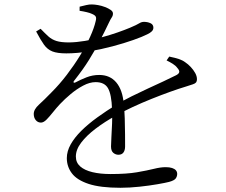

<svg xmlns="http://www.w3.org/2000/svg" viewBox="-20 -811 1040 883"><path d="M533.7 52.6Q441.6 52.6 387.6 34.8Q333.7 16.9 310.5 -14Q287.3 -44.9 287.3 -83.8Q287.3 -115.3 305 -146.9Q322.8 -178.6 354.3 -209.8Q385.9 -241 427.7 -271.2Q469.5 -301.4 516.7 -330.5Q548.3 -349.5 585.1 -367.9Q622 -386.3 659.5 -403.5Q697 -420.7 730.7 -436.4Q764.5 -452.1 790.2 -465.1Q802.7 -471.5 804.3 -479.4Q805.9 -487.4 795.1 -499.1Q788.1 -508.9 774.4 -517.6Q760.7 -526.2 746.1 -533.2L758.4 -550.8Q785.6 -545.2 802.6 -539.6Q819.6 -533.9 832.1 -524.5Q845 -516 857.3 -502.9Q869.6 -489.8 877.7 -475.2Q885.8 -460.6 885.8 -446.5Q885.8 -437.2 881.7 -432Q877.6 -426.9 867.2 -423.4Q856.9 -419.9 836.8 -413.5Q804 -403.7 762.8 -388.9Q721.6 -374.1 677.4 -356.4Q633.2 -338.7 590.7 -319Q548.2 -299.2 513.2 -279.5Q461 -250.6 419.3 -218.9Q377.7 -187.2 353.3 -155Q328.9 -122.9 328.9 -91.1Q328.9 -63.3 348.9 -45.6Q368.9 -28 404.9 -19.3Q440.9 -10.6 488.3 -10.6Q562.5 -10.6 609.6 -18.7Q656.7 -26.8 687.6 -34.5Q718.4 -42.2 741.8 -42.2Q759.5 -42.2 771.3 -38.4Q783.1 -34.6 789 -27.7Q794.9 -20.8 794.9 -11.2Q794.9 -0.2 788.4 9.4Q781.8 19 757.5 25.6Q741.8 29.7 704.7 36.2Q667.6 42.7 622 47.6Q576.5 52.6 533.7 52.6ZM524.5 -99.3Q511.7 -99.3 501.2 -108Q490.6 -116.8 490.6 -137.4Q490.6 -152.1 492.3 -180.2Q493.9 -208.2 495.4 -242.3Q496.9 -276.4 495.3 -308.8Q492.9 -376.8 476.8 -405.1Q460.7 -433.3 419.8 -433.3Q392.6 -433.3 362.6 -417.3Q332.5 -401.4 305.1 -378.4Q277.6 -355.4 256.1 -332.6Q238.9 -314.2 223.3 -294.5Q207.6 -274.8 194.3 -261.2Q180.9 -247.6 168.9 -247.2Q154.5 -247 145 -257.9Q135.4 -268.9 135.2 -286.7Q135 -307.8 159.1 -329.7Q183.1 -351.5 217.2 -386.6Q253.8 -423.2 287.1 -466.8Q320.5 -510.5 348.1 -555.4Q375.8 -600.4 394.4 -641.5Q413.1 -682.6 420 -713.8Q423.8 -727.2 420.4 -734.2Q417.1 -741.3 402.5 -747.3Q393.7 -751.6 378.7 -755.1Q363.7 -758.7 346 -761.4L346.2 -780.3Q361.3 -783.9 376.5 -787.6Q391.7 -791.2 403 -790.5Q414.6 -790.5 430.9 -787.6Q447.2 -784.7 462.9 -778.7Q478.6 -772.7 489 -765.4Q499.5 -758.2 499.5 -748.7Q499.5 -738.7 493.8 -730.6Q488.1 -722.5 480.3 -705.6Q472.5 -689.5 460.1 -664Q447.7 -638.4 434.5 -613.9Q413.9 -575.4 388.2 -533.8Q362.5 -492.3 319.9 -438.4Q316.7 -434.2 318.8 -431.7Q320.9 -429.2 326.1 -431.6Q350.1 -444.5 377.9 -455.4Q405.7 -466.3 436.3 -466.3Q486 -466.3 515 -431.6Q543.9 -396.9 549.1 -333.3Q552.6 -304.4 553.7 -266.2Q554.9 -228 555.1 -192.9Q555.3 -157.8 555.3 -137.9Q555.3 -119.7 547.6 -109.5Q539.9 -99.3 524.5 -99.3ZM285.1 -565.5Q244 -565.5 221.1 -574.4Q198.2 -583.4 182.4 -605.3Q166.7 -627.3 146.2 -666.3L166.7 -678.6Q186.6 -658.1 202.3 -643.7Q217.9 -629.4 239.7 -622.5Q261.4 -615.7 298.4 -615.9Q331.8 -616.4 370.9 -622.9Q410.1 -629.4 448.7 -639.7Q487.3 -650.1 520.7 -661.8Q554 -673.5 577.5 -683.3Q609.8 -697 620.3 -703.8Q630.8 -710.5 642.2 -710.5Q658.4 -710.5 671.9 -704.4Q685.4 -698.4 685.4 -683.7Q685.4 -674.1 678.2 -666.9Q671 -659.7 657.5 -653.3Q635.2 -641.9 592.9 -627Q550.6 -612.1 497.8 -598Q445 -583.9 389.7 -574.7Q334.4 -565.5 285.1 -565.5Z"/></svg>

Font: Noto Serif KR ExtraLight
Style: Regular
Weight: 200
Designer: Ryoko NISHIZUKA 西塚涼子 (kana & ideographs); Frank Grießhammer (Latin, Greek & Cyrillic); Wenlong ZHANG 张文龙 (bopomofo); San
Foundry: Adobe
Version: Version 2.002-H1;hotconv 1.1.0;makeotfexe 2.6.0